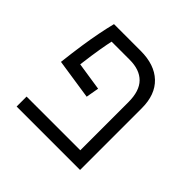

<svg xmlns="http://www.w3.org/2000/svg" viewBox="-150 -736 885 885"><g transform="rotate(45 293.0 -293.0)"><path d="M275.4 -323.7 264.2 -260.3 66.9 -290Q74.7 -358.4 82.5 -410.4Q90.3 -462.4 98.6 -504.6Q106.9 -546.9 116.7 -585.9H290.5Q381.3 -585.9 431.4 -538.3Q481.4 -490.7 481.4 -402.8V0H67.9V-64.9H418V-378.4Q418 -451.2 383.5 -486.1Q349.1 -521 283.7 -521H166Q161.1 -499.5 153.8 -457.3Q146.5 -415 137.7 -344.7Z"/></g></svg>

Font: Cascadia Mono PL Light
Style: Regular
Weight: 300
Monospace: yes
Designer: Aaron Bell
Foundry: Saja Typeworks
Version: Version 2404.023; ttfautohint (v1.8.4)